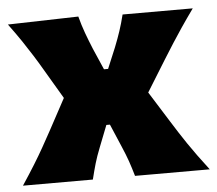

<svg xmlns="http://www.w3.org/2000/svg" viewBox="-46 -630 767 680"><g transform="rotate(-5 338.0 -290.0)"><path d="M8.8 0Q35.6 -40.5 54.2 -70.6Q72.8 -100.6 87.9 -127.4Q103 -154.3 119.6 -184.6L180.2 -296.9L119.1 -400.4Q102.1 -429.7 85.9 -455.3Q69.8 -481 50.8 -509.3Q31.7 -537.6 5.4 -573.2L256.3 -579.6Q264.6 -547.9 274.9 -519.8Q285.2 -491.7 297.9 -460.9L330.6 -385.7H345.2L376 -459.5Q388.2 -490.2 396.7 -515.9Q405.3 -541.5 413.1 -573.2H662.6Q635.7 -535.6 617.4 -508.5Q599.1 -481.4 583.5 -457Q567.9 -432.6 549.3 -402.8L479.5 -290L547.4 -181.6Q573.7 -139.2 601.1 -98.6Q628.4 -58.1 672.9 0H407.2Q398.9 -28.8 390.4 -53.5Q381.8 -78.1 369.1 -107.4L334.5 -188.5H321.8L291.5 -111.3Q279.3 -80.6 272.2 -56.2Q265.1 -31.7 257.3 0Z"/></g></svg>

Font: Pinar-DS1-FD ExtraBold
Style: Regular
Weight: 800
Designer: Amin Abedi
Version: Version 2.000